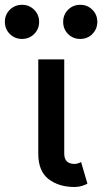

<svg xmlns="http://www.w3.org/2000/svg" viewBox="-94 -749 415 780"><path d="M235.4 -90.8 261.2 -2.9Q252.9 2 238.8 6.3Q224.6 10.7 209 10.7Q145.5 10.7 103.5 -21.2Q61.5 -53.2 61.5 -125V-507.8H167V-125Q167 -83 209 -83Q214.8 -83 222.7 -85.4Q230.5 -87.9 235.4 -90.8ZM162.6 -660.2Q162.6 -689.5 182.6 -709.5Q202.6 -729.5 231.9 -729.5Q261.2 -729.5 281.2 -709.5Q301.3 -689.5 301.3 -660.2Q301.3 -630.9 281.2 -610.8Q261.2 -590.8 231.9 -590.8Q202.6 -590.8 182.6 -610.8Q162.6 -630.9 162.6 -660.2ZM-74.2 -660.2Q-74.2 -689.5 -54 -709.5Q-33.7 -729.5 -4.4 -729.5Q24.4 -729.5 44.7 -709.5Q64.9 -689.5 64.9 -660.2Q64.9 -630.9 44.7 -610.8Q24.4 -590.8 -4.4 -590.8Q-33.7 -590.8 -54 -610.8Q-74.2 -630.9 -74.2 -660.2Z"/></svg>

Font: Giphurs Medium
Style: Regular
Weight: 500
Version: Version 0.920; ttfautohint (v1.8.4.7-5d5b)